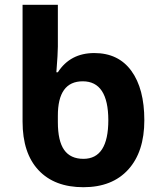

<svg xmlns="http://www.w3.org/2000/svg" viewBox="-20 -780 674 810"><path d="M332 -109.9Q437 -109.9 437 -273.4Q436.5 -437 329.1 -437Q223.6 -437 224.1 -291V-265.1Q224.1 -185.1 250.7 -147.5Q277.3 -109.9 332 -109.9ZM75.2 -267.1V-759.8H224.1V-583Q224.1 -555.7 217.8 -475.1H224.1Q276.4 -556.2 377.9 -556.2Q479.5 -556.2 534.2 -481Q588.9 -405.8 588.9 -272.7Q588.9 -139.6 521.2 -64.9Q453.6 9.8 331.8 9.8Q210 9.8 142.6 -62Q75.2 -133.8 75.2 -267.1Z"/></svg>

Font: NotoSans-Bold
Style: Bold
Weight: 700
Designer: Monotype Design team
Foundry: Monotype Imaging Inc.
Version: Version 1.04